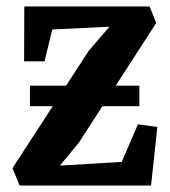

<svg xmlns="http://www.w3.org/2000/svg" viewBox="-20 -573 526 593"><path d="M318 -490.5 141.5 -482 117.5 -383.5H54.5L55 -553H442L462.5 -502L224 -133L165 -61.5L356 -73L406 -189L466 -181L446.5 0H40.5L18.5 -53.5L254 -416ZM72.5 -308.5H410.5V-245H72.5Z"/></svg>

Font: Merriweather 24pt SemiCondensed
Style: Bold
Weight: 700
Width: 4
Designer: Eben Sorkin
Foundry: Eben Sorkin
Version: Version 2.100